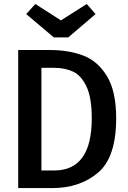

<svg xmlns="http://www.w3.org/2000/svg" viewBox="-20 -964 655 984"><path d="M246.7 0H73.3V-707.7H234.9Q332.3 -707.7 406.9 -679.2Q481.5 -650.8 528.5 -573.3Q575.4 -495.9 575.4 -357.4Q575.4 -157.4 482.1 -78.7Q388.7 0 246.7 0ZM257.4 -616.4H192.3V-90.3H257.9Q450.3 -90.3 450.3 -357.4Q450.3 -463.1 423.3 -520.3Q396.4 -577.4 354.6 -596.9Q312.8 -616.4 257.4 -616.4ZM292.3 -859.5 424.6 -943.6 469.7 -891.8 329.7 -772.3H255.9L114.4 -891.8L161 -943.6Z"/></svg>

Font: Fira Code Fixed Medium
Style: Regular
Weight: 500
Monospace: yes
Designer: Carrois Corporate, Edenspiekermann AG, Nikita Prokopov
Foundry: Carrois Corporate, Edenspiekermann AG, Nikita Prokopov
Version: Version 5.002